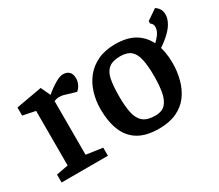

<svg xmlns="http://www.w3.org/2000/svg" viewBox="-107 -803 1193 1048"><g transform="rotate(-30 489.0 -279.0)"><path d="M28 0V-50L103 -64V-408L24 -424V-475L187 -504L215 -444Q226 -454 245.5 -468.5Q265 -483 288 -495.5Q311 -508 330 -508Q353 -508 367 -494.5Q381 -481 381 -453Q381 -435 372.5 -416.5Q364 -398 349 -386L288 -404Q276 -408 267 -409.5Q258 -411 250 -411Q240 -411 232 -409Q224 -407 217 -404V-66L320 -51V0Z M637 12Q557 12 507.5 -18Q458 -48 435 -105Q412 -162 412 -240Q412 -292 426.5 -340.5Q441 -389 471 -426.5Q501 -464 547.5 -486Q594 -508 657 -508Q735 -508 783.5 -477.5Q832 -447 855.5 -391.5Q879 -336 879 -263Q879 -208 865.5 -158Q852 -108 823.5 -69.5Q795 -31 748.5 -9.5Q702 12 637 12ZM654 -60Q698 -60 719.5 -84.5Q741 -109 748.5 -152Q756 -195 756 -249Q756 -315 747 -356.5Q738 -398 715 -417.5Q692 -437 649 -437Q600 -437 575.5 -416.5Q551 -396 543 -355Q535 -314 535 -249Q535 -187 544 -145Q553 -103 578.5 -81.5Q604 -60 654 -60ZM771 -310V-346Q799 -362 827.5 -383.5Q856 -405 876 -430Q896 -455 896 -480Q896 -492 891.5 -498.5Q887 -505 880 -510V-525L946 -570Q950 -567 957.5 -560.5Q965 -554 971.5 -542Q978 -530 978 -509Q978 -485 960.5 -454.5Q943 -424 898 -388Q853 -352 771 -310Z"/></g></svg>

Font: Faustina SemiBold
Style: Regular
Weight: 600
Designer: Alfonso Garcia
Foundry: http://www.omnibus-type.com
Version: Version 1.200